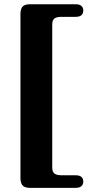

<svg xmlns="http://www.w3.org/2000/svg" viewBox="-20 -759 417 906"><path d="M226.5 -643.5V32Q226.5 51.5 236.8 59.8Q247 68 269 68H336.5Q373 68 373 98.5Q373 111 364.2 119.2Q355.5 127.5 336.5 127.5H121.5Q97 127.5 86.8 116.2Q76.5 105 76.5 80.5V-692Q76.5 -717 86.8 -728Q97 -739 121.5 -739H336.5Q355.5 -739 364.2 -730.8Q373 -722.5 373 -709.5Q373 -679.5 336.5 -679.5H269Q247 -679.5 236.8 -671.5Q226.5 -663.5 226.5 -643.5Z"/></svg>

Font: Fraunces ExtraBold
Style: Regular
Weight: 800
Version: Version 1.000;[b76b70a41]